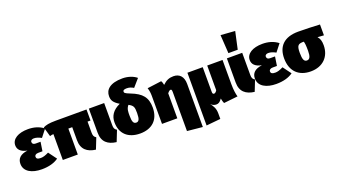

<svg xmlns="http://www.w3.org/2000/svg" viewBox="-77 -1624 4644 2614"><g transform="rotate(-20 2245.0 -316.5)"><path d="M264 -557C125 -557 28 -501 28 -408C28 -349 66 -304 160 -285C55 -272 8 -223 8 -147C8 -34 118 22 259 22C363 22 444 -2 502 -44L414 -163C362 -137 330 -128 298 -128C251 -128 234 -142 234 -168C234 -187 250 -206 288 -206H349L369 -337H297C262 -337 250 -354 250 -378C250 -400 272 -412 297 -412C334 -412 366 -400 405 -379L489 -486C423 -537 347 -557 264 -557Z M1107 -376V-536H664C560 -536 516 -524 477 -505L517 -365C535 -371 548 -374 569 -375V0H786V-376H842V-187C842 -54 920 7 1041 22L1103 -135C1073 -152 1064 -173 1064 -216V-376Z M1363 -536H1141V-186C1141 -53 1219 7 1341 22L1403 -135C1372 -152 1363 -172 1363 -216Z M1745 -535C1668 -565 1664 -574 1664 -593C1664 -610 1681 -620 1721 -620C1758 -620 1790 -607 1817 -590L1913 -700C1873 -735 1799 -767 1710 -767C1527 -767 1457 -692 1457 -601C1457 -548 1470 -507 1559 -454C1449 -405 1405 -329 1405 -242C1405 -77 1508 22 1685 22C1851 22 1964 -71 1964 -253C1964 -400 1900 -475 1745 -535ZM1684 -136C1645 -136 1629 -166 1629 -255C1629 -310 1627 -355 1665 -400C1733 -364 1738 -338 1738 -254C1738 -165 1720 -136 1684 -136Z M2373 -557C2311 -557 2265 -538 2215 -489C2210 -519 2203 -535 2194 -550L1988 -523C2001 -487 2006 -444 2006 -406V0H2228V-353L2227 -360C2246 -387 2263 -397 2274 -397C2285 -397 2292 -390 2292 -356V208L2514 230V-395C2514 -500 2460 -557 2373 -557Z M3100 0C3088 -41 3078 -102 3078 -185V-536H2856V-178C2842 -154 2826 -144 2814 -144C2802 -144 2791 -150 2791 -177V-536H2569V228L2775 208V129C2775 53 2748 16 2714 -31C2741 -1 2769 5 2795 5C2822 5 2848 -8 2876 -51C2883 -17 2887 0 2897 22Z M3168 -863 3185 -596H3320L3375 -848ZM3363 -536H3141V-186C3141 -53 3219 7 3341 22L3403 -135C3372 -152 3363 -172 3363 -216Z M3661 -557C3522 -557 3425 -501 3425 -408C3425 -349 3463 -304 3557 -285C3452 -272 3405 -223 3405 -147C3405 -34 3515 22 3656 22C3760 22 3841 -2 3899 -44L3811 -163C3759 -137 3727 -128 3695 -128C3648 -128 3631 -142 3631 -168C3631 -187 3647 -206 3685 -206H3746L3766 -337H3694C3659 -337 3647 -354 3647 -378C3647 -400 3669 -412 3694 -412C3731 -412 3763 -400 3802 -379L3886 -486C3820 -537 3744 -557 3661 -557Z M4490 -536C4386 -541 4287 -546 4177 -546C3970 -546 3873 -440 3873 -269C3873 -79 3985 22 4157 22C4332 22 4441 -90 4441 -254C4441 -316 4428 -353 4399 -385L4490 -379ZM4157 -136C4116 -136 4099 -170 4099 -268C4099 -381 4125 -391 4202 -392C4211 -371 4215 -334 4215 -254C4215 -174 4198 -136 4157 -136Z"/></g></svg>

Font: Fira Sans Ultra
Style: Regular
Weight: 950
Designer: Carrois Corporate & Edenspiekermann AG
Foundry: Carrois Corporate GbR & Edenspiekermann AG
Version: Version 4.203;PS 004.203;hotconv 1.0.88;makeotf.lib2.5.64775